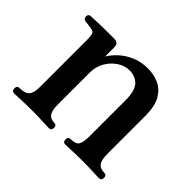

<svg xmlns="http://www.w3.org/2000/svg" viewBox="-111 -657 829 829"><g transform="rotate(45 304.0 -242.5)"><path d="M46 0Q31 0 31 -17Q31 -33 46 -33Q80 -33 92.5 -48Q105 -63 105 -99V-387Q105 -407 102 -418.5Q99 -430 86 -432Q79 -434 65 -435.5Q51 -437 44 -438Q30 -440 30 -454Q30 -470 45 -470Q48 -470 68 -471Q88 -472 113 -472.5Q138 -473 159 -473Q180 -473 186 -473Q211 -472 211 -447V-391Q225 -414 248.5 -435.5Q272 -457 305 -471Q338 -485 378 -485Q415 -485 446 -471Q477 -457 496 -424Q515 -391 515 -333V-101Q515 -63 526.5 -48Q538 -33 563 -33Q578 -33 578 -17Q578 0 563 0Q556 0 538 -1Q520 -2 499 -2.5Q478 -3 460 -3Q443 -3 422 -2.5Q401 -2 383.5 -1Q366 0 358 0Q343 0 343 -17Q343 -33 358 -33Q389 -33 398 -48Q407 -63 407 -99V-319Q407 -376 386 -399.5Q365 -423 327 -423Q299 -423 272.5 -405.5Q246 -388 229.5 -359Q213 -330 213 -295V-101Q213 -63 224 -48Q235 -33 257 -33Q273 -33 273 -17Q273 0 257 0Q246 0 215.5 -1.5Q185 -3 159 -3Q142 -3 118 -2.5Q94 -2 74 -1Q54 0 46 0Z"/></g></svg>

Font: Zen Antique
Style: Regular
Weight: 400
Designer: Yoshimichi Ohira
Foundry: Positype
Version: Version 1.001